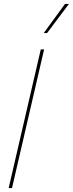

<svg xmlns="http://www.w3.org/2000/svg" viewBox="-20 -955 370 975"><path d="M310 -935H330L219 -787H202ZM204 -704 41 0H24L187 -704Z"/></svg>

Font: Prodigy Sans Thin
Style: Italic
Weight: 100
Italic angle: -13°
Designer: Wei Huang
Foundry: Wei Huang
Version: Version 1.003; ttfautohint (v1.8.3)